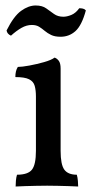

<svg xmlns="http://www.w3.org/2000/svg" viewBox="-20 -677 341 700"><path d="M37 3Q37 -7 38 -18.5Q39 -30 42 -40Q82 -40 96.5 -58.5Q111 -77 111 -127V-325Q111 -348 106.5 -364Q102 -380 86 -388Q70 -396 36 -396Q36 -407 38 -416Q40 -425 45 -433Q60 -433 87 -438Q114 -443 140.5 -450.5Q167 -458 179 -467Q188 -464 194.5 -455Q201 -446 201 -427V-127Q201 -77 214.5 -58.5Q228 -40 260 -40Q263 -30 264 -17Q265 -4 265 3Q248 2 229 1.5Q210 1 190.5 0.5Q171 0 152 0Q133 0 112.5 0.5Q92 1 73 1.5Q54 2 37 3ZM201 -543Q180 -543 166.5 -549.5Q153 -556 143 -564.5Q133 -573 122.5 -579.5Q112 -586 96 -586Q77 -586 58.5 -575.5Q40 -565 20 -547Q6 -553 4 -566Q30 -618 57 -637.5Q84 -657 110 -657Q134 -657 148.5 -646.5Q163 -636 177 -626Q191 -616 211 -616Q224 -616 240 -622.5Q256 -629 269 -647Q276 -647 282.5 -645.5Q289 -644 293 -639Q278 -584 255 -563.5Q232 -543 201 -543Z"/></svg>

Font: Vollkorn
Style: Regular
Weight: 400
Designer: Friedrich Althausen
Foundry: Friedrich Althausen
Version: Version 4.104